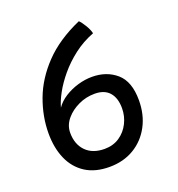

<svg xmlns="http://www.w3.org/2000/svg" viewBox="-125 -784 828 892"><g transform="rotate(-20 288.5 -337.5)"><path d="M406 -605.5Q350.5 -584 306.5 -550Q262.5 -516 229.8 -476.8Q197 -437.5 176.2 -399.5Q155.5 -361.5 147.5 -331.5Q165 -357.5 195.2 -376.8Q225.5 -396 261 -406.5Q296.5 -417 331 -417Q403.5 -417 451.8 -375Q500 -333 500 -241Q500 -169 470.2 -113.5Q440.5 -58 388 -26.8Q335.5 4.5 266.5 4.5Q196 4.5 148.2 -26.2Q100.5 -57 76.5 -111.8Q52.5 -166.5 52.5 -238.5Q52.5 -322 83.5 -405.2Q114.5 -488.5 182.8 -560Q251 -631.5 363 -680.5Q374 -670.5 388 -647.2Q402 -624 406 -605.5ZM175 -276Q148 -245 148 -207Q148 -150 181.2 -116Q214.5 -82 273.5 -82Q316 -82 347.5 -103.2Q379 -124.5 396.2 -159Q413.5 -193.5 413.5 -232.5Q413.5 -283 389 -311Q364.5 -339 316.5 -339Q273.5 -339 236 -321.2Q198.5 -303.5 175 -276Z"/></g></svg>

Font: Grandstander
Style: Regular
Weight: 400
Designer: Tyler Finck
Foundry: Etcetera Type Co
Version: Version 1.200; ttfautohint (v1.8.3)